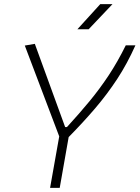

<svg xmlns="http://www.w3.org/2000/svg" viewBox="-20 -914 679 934"><path d="M223.6 0 268.1 -250.5 100.6 -692.4 149.4 -700.7 296.9 -295.9H305.7Q365.7 -361.3 415.5 -421.6Q465.3 -481.9 508.8 -547.6Q552.2 -613.3 591.8 -693.4H638.7Q599.1 -604.5 550.3 -530Q501.5 -455.6 442.9 -387Q384.3 -318.4 314 -247.1L270.5 0ZM356.4 -771.5 467.8 -894H527.3L411.1 -771.5Z"/></svg>

Font: Cascadia Code ExtraLight
Style: Italic
Weight: 200
Italic angle: -10°
Monospace: yes
Designer: Aaron Bell
Foundry: Saja Typeworks
Version: Version 2404.023; ttfautohint (v1.8.4)